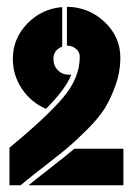

<svg xmlns="http://www.w3.org/2000/svg" viewBox="-20 -548 394 568"><path d="M138 -374Q138 -354 151 -340.5Q164 -327 183 -327H191Q174 -284 116 -226Q72 -245 45 -285Q18 -325 18 -374Q18 -434 60.5 -478Q103 -522 164 -527V-410Q138 -400 138 -374ZM65 0 67 -2Q80 -13 127 -49.5Q174 -86 200 -108H345V0ZM178 -528Q243 -527 289.5 -483Q336 -439 336 -378Q336 -336 322 -296.5Q308 -257 290.5 -228.5Q273 -200 239 -166Q205 -132 182.5 -113Q160 -94 117.5 -61Q75 -28 58 -14L41 0H8V-111Q116 -200 166 -258.5Q216 -317 216 -380Q216 -394 205 -403.5Q194 -413 178 -413Z"/></svg>

Font: BroshK
Style: Medium
Weight: 500
Designer: gluk
Foundry: gluk
Version: Version 0.60